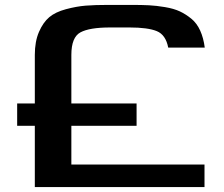

<svg xmlns="http://www.w3.org/2000/svg" viewBox="-20 -763 915 783"><path d="M271 -250V-92H814V0H122V-250H50V-341H122V-539Q122 -594 139 -633Q156 -672 181 -693Q206 -714 249 -725.5Q292 -737 329.5 -740Q367 -743 423 -743H515Q558 -743 587.5 -741.5Q617 -740 653 -734Q689 -728 713.5 -716.5Q738 -705 760.5 -686.5Q783 -668 796.5 -638Q810 -608 815 -569H666Q656 -621 619.5 -636Q583 -651 508 -651H429Q345 -651 308 -631Q271 -611 271 -539V-341H537V-250Z"/></svg>

Font: Aneo
Style: Bold
Weight: 700
Designer: Anastasios Pappas
Foundry: Anastasios Pappas
Version: Version 1.000